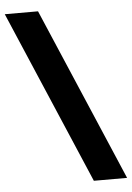

<svg xmlns="http://www.w3.org/2000/svg" viewBox="-68 -718 607 886"><g transform="rotate(-5 236.0 -275.0)"><path d="M330.5 126H484.5L142 -675.5H-12Z"/></g></svg>

Font: Anek Kannada Medium ExtraBold
Style: Regular
Weight: 800
Version: Version 1.003